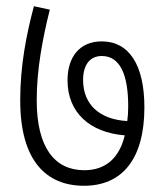

<svg xmlns="http://www.w3.org/2000/svg" viewBox="-20 -639 520 617"><path d="M444 -294C444 -430 395 -506 307 -506C236 -506 197 -456 197 -381C197 -277 269 -213 381 -204C364 -134 322 -92 251 -92C156 -92 98 -164 98 -317C98 -417 117 -515 140 -608L89 -619C64 -526 45 -425 45 -319C44 -121 130 -42 250 -42C371 -42 444 -126 444 -294ZM247 -382C247 -428 267 -459 307 -459C366 -459 392 -399 392 -297C392 -280 391 -265 389 -250C299 -255 247 -304 247 -382Z"/></svg>

Font: Noto Sans Devanagari SemiCondensed Light
Style: Regular
Weight: 300
Width: 4
Designer: Jelle Bosma - Monotype Design Team
Foundry: Monotype Imaging Inc.
Version: Version 2.004